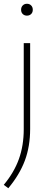

<svg xmlns="http://www.w3.org/2000/svg" viewBox="-28 -769 278 1019"><path d="M16 230 -8 212Q47 146 72.5 74.5Q98 3 98 -83V-540H132V-85Q132 8 104 83Q76 158 16 230ZM115 -686Q101.5 -686 92.8 -694.5Q84 -703 84 -717Q84 -731.5 92.8 -740.2Q101.5 -749 115 -749Q128.5 -749 137.2 -740.2Q146 -731.5 146 -717Q146 -703 137.2 -694.5Q128.5 -686 115 -686Z"/></svg>

Font: Encode Sans Exp Th
Style: Regular
Weight: 100
Width: 7
Designer: Multiple Designers
Foundry: Impallari Type
Version: Version 3.002; ttfautohint (v1.8.3) -l 8 -r 50 -G 200 -x 14 